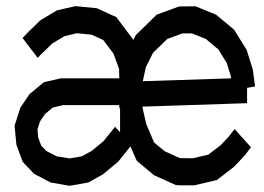

<svg xmlns="http://www.w3.org/2000/svg" viewBox="-20 -598 856 623"><path d="M722.7 -155.3 741.2 -179.2 794.4 -120.1 773.4 -92.8 740.2 -57.6 683.6 -13.7 612.3 2.9 608.9 3.4H557.1V2.4H550.3L480 -29.3L423.8 -76.2L403.3 -123L363.3 -73.2L314.5 -32.7L267.1 -5.9L205.6 4.9L144 -5.9L90.3 -34.2L53.7 -72.8L33.2 -128.4L27.3 -189.9L45.9 -248.5L75.7 -292.5L122.1 -331.1L176.8 -343.8H367.2V-345.2L366.2 -375L348.1 -424.3L314.9 -468.3L277.3 -485.4L229 -490.2L189 -480.5L150.4 -457.5L113.3 -421.9L102.5 -410.2L53.2 -474.6L66.4 -488.8L110.8 -532.2L165 -564.5L225.1 -578.1L293.9 -571.3L357.4 -542.5L410.2 -472.2L412.1 -467.8L420.9 -484.4L488.3 -550.3L561 -577.1L614.3 -577.6L681.2 -550.3L739.7 -501.5L780.3 -436L800.3 -372.6L807.6 -317.4L781.7 -313V-263.2L442.4 -252V-248.5L454.6 -195.3L480 -135.7L514.2 -107.4L563.5 -85L606 -84.5L655.8 -96.2L696.3 -127ZM476.6 -426.8 453.1 -379.9 443.4 -334.5 730 -343.8 729 -350.6 715.8 -393.6 688.5 -437.5 647.9 -471.7 602.5 -489.7H572.3L522.9 -471.7ZM353.5 -186.5 369.6 -168.9V-242.2L367.2 -251L366.7 -256.8H184.1L151.4 -249L126 -228L109.9 -204.1L101.6 -178.2L104 -151.4L113.8 -125.5L129.9 -108.4L163.6 -90.8L205.6 -84L245.6 -90.8L278.3 -108.9L315.9 -140.1Z"/></svg>

Font: Gap Sans
Style: Bold
Weight: 400
Designer: Alexandre Liziard and Etienne Ozeray
Foundry: Interstices.io
Version: Version 1.610